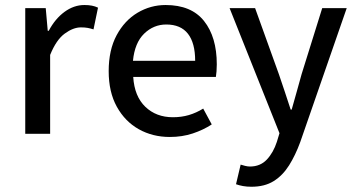

<svg xmlns="http://www.w3.org/2000/svg" viewBox="-20 -520 1379 746"><path d="M78.1 0V-488.3H157.7L165.5 -400.4H169.4Q194.3 -447.3 230.7 -473.9Q267.1 -500.5 307.6 -500.5Q324.7 -500.5 337.2 -498Q349.6 -495.6 360.8 -490.2L343.3 -405.8Q331.1 -409.7 320.6 -411.6Q310.1 -413.6 294.4 -413.6Q264.6 -413.6 231.7 -389.6Q198.7 -365.7 174.8 -306.6V0Z M639.6 12.2Q573.2 12.2 519.5 -17.8Q465.8 -47.9 434.1 -105Q402.3 -162.1 402.3 -243.7Q402.3 -325.7 433.1 -383.1Q463.9 -440.4 514.4 -470.5Q564.9 -500.5 623.5 -500.5Q723.6 -500.5 772.9 -438.2Q822.3 -376 822.3 -270Q822.3 -255.9 821.3 -242.9Q820.3 -230 818.8 -221.2H497.6Q502.4 -145.5 544.7 -105Q586.9 -64.5 651.9 -64.5Q685.1 -64.5 713.9 -73Q742.7 -81.5 769.5 -98.1L802.7 -36.6Q770 -15.1 729 -1.5Q688 12.2 639.6 12.2ZM496.6 -283.7H738.3Q738.3 -353 710.2 -388.9Q682.1 -424.8 626 -424.8Q576.7 -424.8 540 -389.2Q503.4 -353.5 496.6 -283.7Z M957 205.6Q939 205.6 924.1 202.9Q909.2 200.2 897 195.8L915 119.6Q922.4 122.1 932.4 124.5Q942.4 127 951.2 127Q991.2 127 1016.6 100.1Q1042 73.2 1055.7 31.2L1065.9 -2.4L872.1 -488.3H971.2L1063.5 -231.9Q1074.7 -199.7 1086.4 -164.1Q1098.1 -128.4 1109.4 -94.2H1113.3Q1123 -127.9 1132.8 -163.3Q1142.6 -198.7 1151.9 -231.9L1231.9 -488.3H1327.1L1146.5 32.2Q1127.9 83 1103.3 122.3Q1078.6 161.6 1043.5 183.6Q1008.3 205.6 957 205.6Z"/></svg>

Font: Varta Light SemiBold
Style: Regular
Weight: 600
Version: Version 1.004